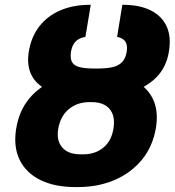

<svg xmlns="http://www.w3.org/2000/svg" viewBox="-20 -757 719 787"><path d="M365.7 -457.5H376.5Q462.4 -457.5 520.8 -431.4Q579.1 -405.3 605 -355Q630.9 -304.7 619.1 -232.4Q606.4 -157.2 562.3 -103Q518.1 -48.8 450.4 -19.5Q382.8 9.8 298.8 9.8H288.6Q204.6 9.8 145.8 -19Q86.9 -47.9 60.5 -101.8Q34.2 -155.8 46.4 -230Q58.1 -303.2 100.6 -354Q143.1 -404.8 210.9 -431.2Q278.8 -457.5 365.7 -457.5ZM356.4 -338.4H346.2Q296.4 -338.4 262 -309.6Q227.5 -280.8 218.8 -229.5Q210.4 -180.7 235.4 -152.3Q260.3 -124 310.5 -124.5H320.8Q369.6 -124 403.6 -151.9Q437.5 -179.7 445.3 -231.9Q453.1 -282.7 429 -310.5Q404.8 -338.4 356.4 -338.4ZM366.7 -476.1H378.9Q414.6 -476.1 439.7 -481.4Q464.8 -486.8 480 -502Q495.1 -517.1 499.5 -545.9Q503.4 -571.8 494.1 -586.2Q484.9 -600.6 460 -606L481.4 -737.3Q550.3 -737.8 596.4 -715.1Q642.6 -692.4 662.6 -649.7Q682.6 -606.9 672.4 -545.9Q662.1 -481.4 620.6 -439.7Q579.1 -397.9 512.2 -377.7Q445.3 -357.4 358.9 -357.4H346.7Q281.7 -357.4 231.9 -368.7Q182.1 -379.9 149.7 -402.8Q117.2 -425.8 103.8 -461.4Q90.3 -497.1 98.1 -545.9Q108.4 -607.4 142.1 -650.1Q175.8 -692.9 229.2 -715.3Q282.7 -737.8 352.1 -737.3L330.1 -606Q303.2 -601.1 289.6 -586.7Q275.9 -572.3 271 -545.4Q266.6 -516.1 276.1 -501.2Q285.6 -486.3 308.6 -481.2Q331.5 -476.1 366.7 -476.1Z"/></svg>

Font: Inter 16pt ExtraBold
Style: Italic
Weight: 800
Italic angle: -9.3988°
Version: Version 4.001;git-66647c0bb